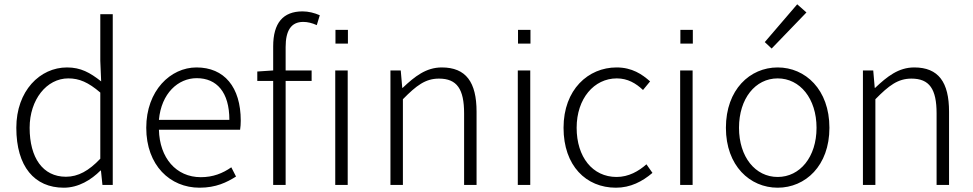

<svg xmlns="http://www.w3.org/2000/svg" viewBox="-20 -861 4531 894"><path d="M277 13C346 13 405 -24 448 -67H450L457 0H505V-795H447V-578L451 -482C399 -523 356 -547 292 -547C166 -547 56 -438 56 -266C56 -85 141 13 277 13ZM287 -38C179 -38 118 -127 118 -266C118 -397 197 -496 298 -496C349 -496 391 -478 447 -430V-122C394 -66 344 -38 287 -38Z M909 13C986 13 1036 -12 1079 -39L1057 -82C1017 -54 972 -36 915 -36C800 -36 723 -126 720 -257H1098C1100 -270 1101 -284 1101 -299C1101 -456 1024 -547 895 -547C774 -547 661 -439 661 -266C661 -91 772 13 909 13ZM720 -303C731 -426 809 -497 896 -497C989 -497 1048 -432 1048 -303Z M1469 -790C1444 -801 1416 -808 1389 -808C1298 -808 1252 -754 1252 -645V-533L1178 -528V-484H1252V0H1310V-484H1431V-533H1310V-642C1310 -718 1335 -759 1392 -759C1412 -759 1433 -754 1455 -744Z M1542 -658H1600V-722H1542ZM1541 0H1599V-533H1541Z M1798 0H1856V-399C1919 -463 1961 -495 2024 -495C2108 -495 2141 -446 2141 -333V0H2199V-341C2199 -478 2150 -547 2037 -547C1964 -547 1911 -505 1855 -452H1853L1846 -533H1798Z M2392 -658H2450V-722H2392ZM2391 0H2449V-533H2391Z M2848 13C2916 13 2971 -16 3018 -56L2990 -96C2954 -64 2907 -37 2851 -37C2739 -37 2665 -130 2665 -266C2665 -402 2746 -496 2852 -496C2903 -496 2941 -473 2974 -442L3007 -482C2970 -515 2923 -547 2851 -547C2719 -547 2604 -444 2604 -266C2604 -89 2709 13 2848 13Z M3148 -658H3206V-722H3148ZM3147 0H3205V-533H3147Z M3573 -635 3735 -803 3692 -841 3541 -665ZM3601 13C3730 13 3842 -89 3842 -266C3842 -444 3730 -547 3601 -547C3472 -547 3360 -444 3360 -266C3360 -89 3472 13 3601 13ZM3601 -37C3497 -37 3421 -130 3421 -266C3421 -402 3497 -496 3601 -496C3705 -496 3782 -402 3782 -266C3782 -130 3705 -37 3601 -37Z M3998 0H4056V-399C4119 -463 4161 -495 4224 -495C4308 -495 4341 -446 4341 -333V0H4399V-341C4399 -478 4350 -547 4237 -547C4164 -547 4111 -505 4055 -452H4053L4046 -533H3998Z"/></svg>

Font: Spoqa Han Sans Neo Light
Style: Regular
Weight: 300
Designer: [Spoqa Han Sans Neo] Dong-huui Kim  Younghwa Kang  Yujin Lee  [Noto Sans] Ryoko NISHIZUKA  (kana & ideographs); Paul D. 
Foundry: Spoqa (http://www.spoqa-han-sans.com)
Version: Version 1.000